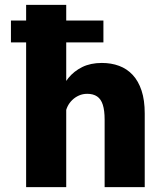

<svg xmlns="http://www.w3.org/2000/svg" viewBox="-20 -770 690 790"><path d="M25 -595.5V-685.5H405.5V-595.5ZM87.5 0V-750H252.5V0ZM410.5 0V-277.5Q410.5 -315.5 403 -339Q395.5 -362.5 379.5 -373.2Q363.5 -384 339 -384Q320.5 -384 304.8 -377Q289 -370 277 -358.2Q265 -346.5 258 -332Q251 -317.5 249 -302L216.5 -320Q216.5 -353.5 227.5 -387Q238.5 -420.5 261.2 -448.8Q284 -477 318.2 -494Q352.5 -511 399 -511Q438 -511 470.2 -499Q502.5 -487 526 -461.8Q549.5 -436.5 562.5 -397.2Q575.5 -358 575.5 -303V0Z"/></svg>

Font: Trispace Thin
Style: Bold
Weight: 700
Version: Version 1.210